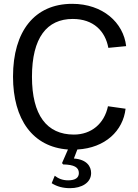

<svg xmlns="http://www.w3.org/2000/svg" viewBox="-20 -772 723 1003"><path d="M456 132C456 98 434 61 366 56L384 9C530 1 623 -89 636 -204L544 -217C525 -126 457 -69 366 -69C224 -69 147 -171 147 -371C147 -575 225 -673 360 -673C469 -673 530 -609 546 -522L639 -531C625 -654 517 -752 357 -752C161 -752 48 -609 48 -372C48 -147 152 -4 335 9L304 80L310 87C367 88 392 102 392 132C392 157 373 170 336 170C305 170 284 160 266 146L250 185C278 203 310 211 346 211C406 211 456 183 456 132Z"/></svg>

Font: Cheyenne Sans
Style: Regular
Weight: 400
Designer: The Public Sans project authors (U.S. Web Design System), Libre Franklin designed by Pablo Impallari and Rodrigo Fuenzal
Foundry: The Cheyenne Sans Project Authors
Version: Version 2.007